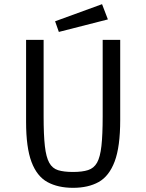

<svg xmlns="http://www.w3.org/2000/svg" viewBox="-20 -886 701 920"><path d="M330 14Q258 14 207.5 -13.5Q157 -41 131 -110Q105 -179 105 -302V-695H189V-329Q189 -239 195 -186Q201 -133 216 -106Q231 -79 258.5 -70.5Q286 -62 330 -62Q374 -62 402 -71Q430 -80 445 -106.5Q460 -133 466 -186.5Q472 -240 472 -329V-695H556V-311Q556 -183 529.5 -112.5Q503 -42 453 -14Q403 14 330 14ZM262 -733 244 -784 469 -866 497 -793Z"/></svg>

Font: Ruda
Style: Regular
Weight: 400
Designer: Mariela Monsalve and Angelina Sanchez
Foundry: Mariela Monsalve and Angelina Sanchez
Version: Version 2.000